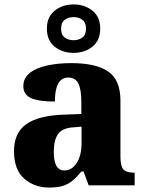

<svg xmlns="http://www.w3.org/2000/svg" viewBox="-20 -834 654 864"><path d="M200 10Q135 10 89 -30Q43 -70 43 -154Q43 -236 98 -275Q153 -314 265 -318L346 -321V-375Q346 -430 333 -457.5Q320 -485 287 -485Q227 -485 227 -377Q155 -377 120 -392.5Q85 -408 85 -446Q85 -483 114.5 -506Q144 -529 193 -539.5Q242 -550 301 -550Q411 -550 466.5 -512.5Q522 -475 522 -381V-128Q522 -87 535 -72Q548 -57 582 -57H586V0H379L356 -62H346Q324 -35 304.5 -19.5Q285 -4 261 3Q237 10 200 10ZM269 -67Q304 -67 325.5 -101Q347 -135 347 -191V-264L310 -261Q260 -258 241 -230.5Q222 -203 222 -151Q222 -67 269 -67ZM311 -596Q261 -596 226 -624Q191 -652 191 -705Q191 -758 226 -786Q261 -814 311 -814Q361 -814 396 -786Q431 -758 431 -705Q431 -652 396 -624Q361 -596 311 -596ZM311 -653Q334 -653 350.5 -665Q367 -677 367 -705Q367 -733 350.5 -745Q334 -757 311 -757Q288 -757 271.5 -745Q255 -733 255 -705Q255 -677 271.5 -665Q288 -653 311 -653Z"/></svg>

Font: Noto Serif Sinhala ExtraBold
Style: Regular
Weight: 800
Designer: Jelle Bosma - Monotype Design Team
Foundry: Monotype Imaging Inc.
Version: Version 2.007; ttfautohint (v1.8.4.7-5d5b)